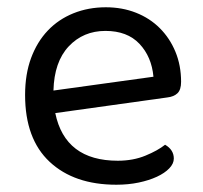

<svg xmlns="http://www.w3.org/2000/svg" viewBox="-20 -495 559 528"><path d="M132 -184Q159 -53 304 -53Q346 -53 380 -67Q414 -81 434 -97Q458 -83 458 -59Q458 -45 445.5 -32Q433 -19 411.5 -9Q390 1 361.5 7Q333 13 300 13Q184 13 116.5 -50Q49 -113 49 -234Q49 -291 65.5 -335.5Q82 -380 111.5 -411Q141 -442 182 -458.5Q223 -475 271 -475Q316 -475 354 -460Q392 -445 419.5 -417.5Q447 -390 462.5 -352.5Q478 -315 478 -270Q478 -248 468 -238.5Q458 -229 440 -227ZM270 -410Q209 -410 169 -367.5Q129 -325 127 -246L402 -284Q397 -339 363.5 -374.5Q330 -410 270 -410Z"/></svg>

Font: Baloo Thambi 2
Style: Regular
Weight: 400
Designer: Aadarsh Rajan and Ek Type
Foundry: Ek Type
Version: Version 1.640;hotconv 1.0.111;makeotfexe 2.5.65597; ttfautoh